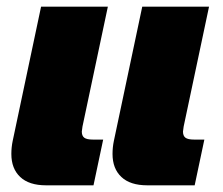

<svg xmlns="http://www.w3.org/2000/svg" viewBox="-20 -555 668 575"><path d="M14 -94Q14 -114 18 -133L103 -535H303L227 -176Q225 -164 225 -161Q225 -148 232.5 -142.5Q240 -137 258 -137H289L260 0H118Q67 0 40.5 -25Q14 -50 14 -94ZM317 -94Q317 -114 321 -133L406 -535H606L530 -176Q528 -164 528 -161Q528 -148 535.5 -142.5Q543 -137 561 -137H592L563 0H421Q370 0 343.5 -25Q317 -50 317 -94Z"/></svg>

Font: Prompt ExtraBold
Style: Italic
Weight: 800
Italic angle: -12°
Designer: Katatrad Team
Foundry: CadsonDemak
Version: Version 1.001